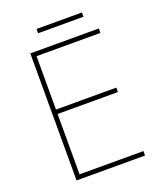

<svg xmlns="http://www.w3.org/2000/svg" viewBox="-150 -919 850 1014"><g transform="rotate(-20 275.0 -412.0)"><path d="M433 -824H178V-800H433ZM488 0V-25H129V-364H468V-389H129V-689H488V-714H103V0Z"/></g></svg>

Font: Noto Sans Thai Looped Thin
Style: Regular
Weight: 100
Designer: Sasikarn Vongin, Ben Mitchell
Foundry: The Fontpad Ltd
Version: Version 1.001